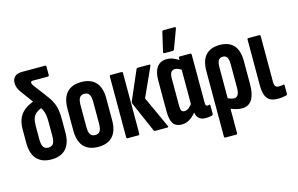

<svg xmlns="http://www.w3.org/2000/svg" viewBox="-106 -985 2238 1441"><g transform="rotate(-15 1012.5 -264.5)"><path d="M183.4 6Q110 6 70.7 -36.3Q31.4 -78.5 31.4 -162.8V-268.5Q31.4 -310 42.2 -340.9Q53 -371.9 73.3 -393.8Q93.6 -415.7 121.1 -430.9Q148.6 -446.1 181.3 -455.9L227.9 -394.3Q190.6 -381.6 169.8 -365.9Q149 -350.3 141 -326.9Q133 -303.6 133 -266.6V-163.8Q133 -122.1 145 -104Q157 -85.8 183.4 -85.8Q210.2 -85.8 222 -104Q233.8 -122.1 233.8 -163.8V-270.3Q233.8 -306.9 229.6 -329.6Q225.4 -352.4 214.5 -372.6Q203.6 -392.9 181.8 -421.1L88.3 -547.3Q76.3 -563.7 69.5 -582.3Q62.7 -600.9 62.7 -619.7Q62.7 -648.8 80.9 -667.4Q99.2 -686.1 140.3 -686.1H316.8Q326.2 -686.1 326.2 -675.1V-611.9Q326.2 -601.6 316.8 -601.6H198.7Q184 -601.6 184 -588.9Q184 -583.1 187 -577Q190 -571 194.6 -564.4L263.7 -473.1Q295.7 -432.7 310.7 -400.5Q325.8 -368.3 330.6 -336.5Q335.4 -304.7 335.4 -265.5V-162.8Q335.4 -78.5 296.1 -36.3Q256.8 6 183.4 6Z M547.2 6Q473.2 6 434.8 -36.2Q396.4 -78.5 396.4 -161.6V-330Q396.4 -413 434.8 -455.2Q473.2 -497.5 547.2 -497.5Q621.6 -497.5 659.9 -455.2Q698.1 -413 698.1 -330V-161.6Q698.1 -78.5 659.9 -36.2Q621.6 6 547.2 6ZM547.2 -85.8Q573.3 -85.8 584.9 -103.6Q596.5 -121.3 596.5 -162.6V-328Q596.5 -369.9 584.9 -388.1Q573.3 -406.2 547.2 -406.2Q521.2 -406.2 509.6 -388.1Q498 -369.9 498 -328V-162.6Q498 -121.3 509.9 -103.6Q521.8 -85.8 547.2 -85.8Z M989.1 0Q982 0 979 -6.3L877.3 -239.7Q872.9 -249.2 876.9 -258.6L974.9 -485.3Q978.5 -491.5 984.8 -491.5H1075.1Q1080.6 -491.5 1081.6 -488.4Q1082.6 -485.3 1080.6 -479.1L979 -254.6L1089.5 -13.3Q1095.2 0 1083.3 0ZM775.4 0Q766.4 0 766.4 -10.9V-480.9Q766.4 -491.5 775.4 -491.5H859.5Q868.4 -491.5 868.4 -480.9V-10.9Q868.4 0 859.5 0Z M1198.1 6Q1149.9 6 1129.6 -24.2Q1109.4 -54.3 1109.4 -120.7V-356.6Q1109.4 -402.3 1120.6 -433.6Q1131.8 -464.8 1154.2 -481.1Q1176.5 -497.5 1210.9 -497.5Q1240.1 -497.5 1267.4 -485.6Q1294.8 -473.8 1314.3 -457.9L1310.6 -383.6Q1295.5 -395.6 1280.4 -402.7Q1265.2 -409.7 1250.3 -409.7Q1238.4 -409.7 1229.6 -403.4Q1220.9 -397 1216.1 -383.8Q1211.4 -370.6 1211.4 -349.2V-137.4Q1211.4 -107.8 1218.2 -96.8Q1225.1 -85.8 1242 -85.8Q1259.4 -85.8 1276.6 -99.6Q1293.7 -113.4 1309.1 -136.5L1323.3 -77.7Q1298.5 -40.8 1265.7 -17.4Q1233 6 1198.1 6ZM1381.1 6Q1305.6 6 1305.6 -82.2V-99.3L1300.4 -106.3V-417.9L1303.5 -442.9V-480.5Q1303.5 -491.5 1312.8 -491.5H1393.1Q1402.4 -491.5 1402.4 -480.5V-110.5Q1402.4 -94.2 1405.7 -87.8Q1408.9 -81.5 1417.9 -81.5Q1422.2 -81.5 1426.2 -82.3Q1430.2 -83.1 1433.4 -84.1Q1439.2 -86.3 1439.2 -77.9V-11.9Q1439.2 -3.2 1430.3 -0.2Q1405.5 6 1381.1 6ZM1207.4 -545.2Q1197.3 -545.2 1199.4 -556.6L1233.7 -704.1Q1235.4 -713.7 1245.8 -713.7H1331.1Q1343.2 -713.7 1338.2 -700.6L1283.6 -553.4Q1280.3 -545.2 1270.5 -545.2Z M1485.4 185Q1476.4 185 1476.4 174.1V-332.4Q1476.4 -417.3 1514.6 -457.4Q1552.7 -497.5 1622.5 -497.5Q1693 -497.5 1730.5 -457.4Q1767.9 -417.3 1767.9 -332.4V-154.5Q1767.9 -75.3 1741.7 -34.7Q1715.5 6 1663.8 6Q1641.4 6 1615.8 -1Q1590.1 -8 1565.3 -19.6L1564.7 -101.9Q1578.6 -95.4 1593.9 -88.9Q1609.2 -82.3 1625.3 -82.3Q1645.5 -82.3 1655.9 -99.8Q1666.3 -117.3 1666.3 -153.6V-334.3Q1666.3 -372.3 1656.1 -389.3Q1645.9 -406.2 1622.5 -406.2Q1599.6 -406.2 1589 -389.3Q1578.4 -372.3 1578.4 -334.3V174.1Q1578.4 185 1569.1 185Z M1940.8 6Q1905.1 6 1881.8 -7.1Q1858.5 -20.2 1847.5 -49.6Q1836.4 -79 1836.4 -128.3V-480.9Q1836.4 -491.5 1845.2 -491.5H1929.1Q1938.4 -491.5 1938.4 -480.9V-129.3Q1938.4 -101.8 1946.8 -91.6Q1955.1 -81.5 1972.8 -81.5Q1982.4 -81.5 1991.8 -82.7Q2001.1 -83.9 2008.8 -85.5Q2016.3 -87.1 2016.3 -76.9V-13.1Q2016.3 -4.7 2008.6 -1.9Q1996.3 0.8 1979.6 3.4Q1962.9 6 1940.8 6Z"/></g></svg>

Font: Sofia Sans Extra Condensed
Style: Regular
Weight: 400
Designer: Botio Nikoltchev, Ani Petrova
Foundry: lettersoup
Version: Version 4.101